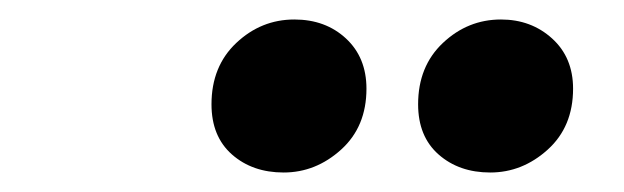

<svg xmlns="http://www.w3.org/2000/svg" viewBox="-20 -783 640 197"><path d="M483 -606Q451 -606 430 -624.5Q409 -643 409 -676Q409 -715 434.5 -739Q460 -763 494 -763Q525 -763 546.5 -743.5Q568 -724 568 -692Q568 -653 542 -629.5Q516 -606 483 -606ZM271 -606Q239 -606 218 -624.5Q197 -643 197 -676Q197 -715 222.5 -739Q248 -763 282 -763Q314 -763 335 -743.5Q356 -724 356 -692Q356 -653 330 -629.5Q304 -606 271 -606Z"/></svg>

Font: Montserrat ExtraBold
Style: Italic
Weight: 800
Italic angle: -11.3°
Designer: Julieta Ulanovsky
Foundry: Julieta Ulanovsky
Version: Version 9.000; ttfautohint (v1.8.4.7-5d5b)